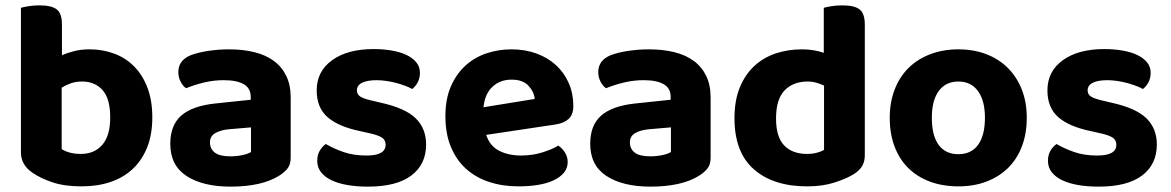

<svg xmlns="http://www.w3.org/2000/svg" viewBox="-20 -680 4367 716"><path d="M314 -496Q363 -496 406 -480Q449 -464 480.5 -432Q512 -400 530 -352.5Q548 -305 548 -242Q548 -179 529 -131Q510 -83 475.5 -50.5Q441 -18 392.5 -1.5Q344 15 284 15Q221 15 176 0Q131 -15 101 -36Q58 -65 58 -112V-651Q69 -654 87 -657Q105 -660 127 -660Q172 -660 191.5 -645Q211 -630 211 -588V-474Q231 -483 257 -489.5Q283 -496 314 -496ZM286 -376Q263 -376 244.5 -369.5Q226 -363 210 -353V-124Q222 -116 240 -111Q258 -106 282 -106Q332 -106 361.5 -140Q391 -174 391 -242Q391 -312 362.5 -344Q334 -376 286 -376Z M840 -97Q862 -97 883.5 -101.5Q905 -106 916 -113V-205L834 -198Q802 -195 782.5 -183.5Q763 -172 763 -149Q763 -125 781 -111Q799 -97 840 -97ZM834 -496Q886 -496 928.5 -485.5Q971 -475 1001 -453Q1031 -431 1047.5 -397Q1064 -363 1064 -317V-91Q1064 -65 1050.5 -49.5Q1037 -34 1018 -23Q987 -4 942 6Q897 16 840 16Q737 16 676 -23.5Q615 -63 615 -144Q615 -213 656 -249Q697 -285 782 -294L915 -308V-319Q915 -351 889 -366Q863 -381 814 -381Q776 -381 739.5 -372Q703 -363 674 -351Q662 -359 653.5 -375.5Q645 -392 645 -411Q645 -455 691 -474Q720 -485 758.5 -490.5Q797 -496 834 -496Z M1569 -141Q1569 -67 1514 -25.5Q1459 16 1352 16Q1310 16 1275.5 10Q1241 4 1216 -8Q1191 -20 1177 -38Q1163 -56 1163 -80Q1163 -102 1172 -117.5Q1181 -133 1195 -143Q1224 -126 1261 -113Q1298 -100 1347 -100Q1418 -100 1418 -140Q1418 -157 1405.5 -166Q1393 -175 1363 -182L1323 -191Q1241 -208 1201 -243.5Q1161 -279 1161 -343Q1161 -414 1218.5 -455.5Q1276 -497 1373 -497Q1409 -497 1441 -491.5Q1473 -486 1496 -475Q1519 -464 1532.5 -447.5Q1546 -431 1546 -409Q1546 -389 1538 -373.5Q1530 -358 1517 -348Q1509 -353 1493.5 -359Q1478 -365 1460 -370Q1442 -375 1422 -378Q1402 -381 1385 -381Q1350 -381 1330.5 -371.5Q1311 -362 1311 -343Q1311 -329 1322 -321Q1333 -313 1362 -306L1400 -297Q1491 -277 1530 -239Q1569 -201 1569 -141Z M1793 -177Q1807 -135 1842 -117.5Q1877 -100 1923 -100Q1965 -100 2002 -111.5Q2039 -123 2062 -137Q2077 -127 2087 -111Q2097 -95 2097 -76Q2097 -53 2083 -36Q2069 -19 2044.5 -7.5Q2020 4 1986.5 9.5Q1953 15 1913 15Q1854 15 1804 -1.5Q1754 -18 1718 -50.5Q1682 -83 1661.5 -132Q1641 -181 1641 -247Q1641 -311 1661.5 -358Q1682 -405 1716.5 -436Q1751 -467 1795.5 -481.5Q1840 -496 1887 -496Q1938 -496 1980.5 -480.5Q2023 -465 2053.5 -437Q2084 -409 2101 -370Q2118 -331 2118 -285Q2118 -253 2101 -237Q2084 -221 2053 -216ZM1888 -383Q1845 -383 1816.5 -356.5Q1788 -330 1783 -280L1974 -311Q1972 -337 1951 -360Q1930 -383 1888 -383Z M2406 -97Q2428 -97 2449.5 -101.5Q2471 -106 2482 -113V-205L2400 -198Q2368 -195 2348.5 -183.5Q2329 -172 2329 -149Q2329 -125 2347 -111Q2365 -97 2406 -97ZM2400 -496Q2452 -496 2494.5 -485.5Q2537 -475 2567 -453Q2597 -431 2613.5 -397Q2630 -363 2630 -317V-91Q2630 -65 2616.5 -49.5Q2603 -34 2584 -23Q2553 -4 2508 6Q2463 16 2406 16Q2303 16 2242 -23.5Q2181 -63 2181 -144Q2181 -213 2222 -249Q2263 -285 2348 -294L2481 -308V-319Q2481 -351 2455 -366Q2429 -381 2380 -381Q2342 -381 2305.5 -372Q2269 -363 2240 -351Q2228 -359 2219.5 -375.5Q2211 -392 2211 -411Q2211 -455 2257 -474Q2286 -485 2324.5 -490.5Q2363 -496 2400 -496Z M2971 -496Q2994 -496 3014.5 -492.5Q3035 -489 3052 -483V-651Q3063 -654 3081 -657Q3099 -660 3121 -660Q3166 -660 3185.5 -645Q3205 -630 3205 -588V-101Q3205 -77 3195 -60.5Q3185 -44 3163 -30Q3135 -13 3091 1Q3047 15 2990 15Q2864 15 2791.5 -48.5Q2719 -112 2719 -239Q2719 -305 2738.5 -353Q2758 -401 2792 -433Q2826 -465 2872 -480.5Q2918 -496 2971 -496ZM3053 -361Q3040 -367 3024.5 -371.5Q3009 -376 2992 -376Q2938 -376 2906 -343Q2874 -310 2874 -238Q2874 -169 2904.5 -137.5Q2935 -106 2989 -106Q3010 -106 3026.5 -110.5Q3043 -115 3053 -121Z M3809 -241Q3809 -182 3791 -134.5Q3773 -87 3739.5 -54Q3706 -21 3659 -3Q3612 15 3554 15Q3496 15 3448.5 -2.5Q3401 -20 3367.5 -53Q3334 -86 3316 -133.5Q3298 -181 3298 -241Q3298 -299 3316.5 -346.5Q3335 -394 3368.5 -427Q3402 -460 3449.5 -478Q3497 -496 3554 -496Q3611 -496 3658 -478Q3705 -460 3738.5 -426.5Q3772 -393 3790.5 -346Q3809 -299 3809 -241ZM3554 -376Q3507 -376 3481 -341Q3455 -306 3455 -241Q3455 -174 3480.5 -139.5Q3506 -105 3554 -105Q3602 -105 3627.5 -140Q3653 -175 3653 -241Q3653 -305 3627 -340.5Q3601 -376 3554 -376Z M4294 -141Q4294 -67 4239 -25.5Q4184 16 4077 16Q4035 16 4000.5 10Q3966 4 3941 -8Q3916 -20 3902 -38Q3888 -56 3888 -80Q3888 -102 3897 -117.5Q3906 -133 3920 -143Q3949 -126 3986 -113Q4023 -100 4072 -100Q4143 -100 4143 -140Q4143 -157 4130.5 -166Q4118 -175 4088 -182L4048 -191Q3966 -208 3926 -243.5Q3886 -279 3886 -343Q3886 -414 3943.5 -455.5Q4001 -497 4098 -497Q4134 -497 4166 -491.5Q4198 -486 4221 -475Q4244 -464 4257.5 -447.5Q4271 -431 4271 -409Q4271 -389 4263 -373.5Q4255 -358 4242 -348Q4234 -353 4218.5 -359Q4203 -365 4185 -370Q4167 -375 4147 -378Q4127 -381 4110 -381Q4075 -381 4055.5 -371.5Q4036 -362 4036 -343Q4036 -329 4047 -321Q4058 -313 4087 -306L4125 -297Q4216 -277 4255 -239Q4294 -201 4294 -141Z"/></svg>

Font: Baloo Bhai 2
Style: Bold
Weight: 700
Designer: Supriya Tembe, Noopur Datye and Ek Type
Foundry: Ek Type
Version: Version 1.640;PS 1.000;hotconv 16.6.51;makeotf.lib2.5.65220;